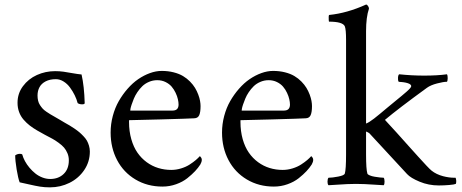

<svg xmlns="http://www.w3.org/2000/svg" viewBox="-20 -806 2018 839"><path d="M46.4 -127Q55.7 -133.8 66.9 -133.8Q73.7 -133.8 77.1 -131.3Q81.1 -116.7 89.1 -101.8Q97.2 -86.9 108.9 -73Q120.6 -59.1 134.3 -48.1Q147.9 -37.1 165 -30.5Q182.1 -23.9 199.2 -23.9Q235.4 -23.9 258.1 -45.7Q280.8 -67.4 280.8 -105.5Q280.8 -122.1 274.7 -136.5Q268.6 -150.9 260 -160.9Q251.5 -170.9 236.1 -182.1Q220.7 -193.4 208.3 -200Q195.8 -206.5 175.3 -217.5Q154.8 -228.5 142.6 -235.8Q124 -246.6 109.9 -257.6Q95.7 -268.6 83 -283.2Q70.3 -297.9 63.5 -316.4Q56.6 -335 56.6 -356.9Q56.6 -397.5 80.3 -429.4Q104 -461.4 141.4 -478.3Q178.7 -495.1 220.7 -495.1Q240.2 -495.1 257.3 -492.7Q274.4 -490.2 296.1 -486.3Q317.9 -482.4 336.4 -480.5Q348.1 -429.2 350.1 -355.5Q350.1 -350.1 338.9 -350.1Q326.7 -350.1 319.3 -355.5Q314.9 -372.6 306.4 -389.9Q297.9 -407.2 286.1 -423.3Q274.4 -439.5 258.1 -449.7Q241.7 -460 224.1 -460Q197.8 -460 179.4 -450.4Q161.1 -440.9 152.6 -425Q144 -409.2 144 -388.7Q144 -376.5 146.5 -366Q148.9 -355.5 154.8 -346.7Q160.6 -337.9 166.3 -331.5Q171.9 -325.2 182.6 -317.9Q193.4 -310.5 200.4 -306.4Q207.5 -302.2 221.2 -294.4Q234.9 -286.6 242.2 -282.2Q248 -278.3 262.2 -270.3Q276.4 -262.2 284.4 -257.6Q292.5 -252.9 305.7 -243.9Q318.8 -234.9 326.9 -228Q335 -221.2 344.7 -210.9Q354.5 -200.7 359.9 -191.2Q365.2 -181.6 368.9 -169.2Q372.6 -156.7 372.6 -144Q372.6 -99.1 348.1 -63Q323.7 -26.9 283.9 -7.1Q244.1 12.7 198.2 12.7Q174.8 12.7 154.8 9.5Q134.8 6.3 107.9 0Q81.1 -6.3 65.9 -9.3Q59.1 -26.9 52.7 -65.7Q46.4 -104.5 46.4 -127Z M463.4 -226.6Q463.4 -263.7 472.9 -299.3Q482.4 -335 499 -364Q515.6 -393.1 537.6 -418.2Q559.6 -443.4 584.2 -460.2Q608.9 -477.1 635.3 -486.6Q661.6 -496.1 686.5 -496.1Q714.4 -496.1 738.5 -490Q762.7 -483.9 779.8 -473.6Q796.9 -463.4 810.3 -449.7Q823.7 -436 832.3 -421.9Q840.8 -407.7 846.4 -392.6Q852.1 -377.4 854.2 -365Q856.4 -352.5 856.4 -342.3Q856.4 -315.9 850.6 -302.7Q844.7 -289.6 829.1 -289.1Q806.2 -287.6 682.4 -284.2Q558.6 -280.8 543.9 -280.8V-272.9Q543.9 -232.4 553.7 -198Q563.5 -163.6 580.6 -138.9Q597.7 -114.3 621.1 -97.2Q644.5 -80.1 671.6 -71.8Q698.7 -63.5 728.5 -63.5Q750 -63.5 771.5 -70.1Q793 -76.7 809.1 -87.2Q825.2 -97.7 835.7 -106.7Q846.2 -115.7 853 -123.5Q853.5 -123.5 855.7 -121.6Q857.9 -119.6 859.9 -115.7Q861.8 -111.8 861.8 -107.4Q861.8 -98.6 855.5 -87.4Q846.2 -72.8 832.5 -58.1Q818.8 -43.5 798.6 -27.3Q778.3 -11.2 749.8 -1Q721.2 9.3 689.9 9.3Q624 9.3 572 -21.7Q520 -52.7 491.7 -106.4Q463.4 -160.2 463.4 -226.6ZM549.3 -322.8H733.9Q760.3 -322.8 760.3 -349.1Q760.3 -359.4 757.3 -372.6Q754.4 -385.7 747.3 -400.6Q740.2 -415.5 730 -427.5Q719.7 -439.5 703.4 -447.5Q687 -455.6 667 -455.6Q647.9 -455.6 630.9 -448.2Q613.8 -440.9 601.8 -429.2Q589.8 -417.5 580.3 -403.3Q570.8 -389.2 564.9 -375Q559.1 -360.8 555.2 -349.1Q551.3 -337.4 550 -330.1Q548.8 -322.8 549.3 -322.8Z M950.2 -226.6Q950.2 -263.7 959.7 -299.3Q969.2 -335 985.8 -364Q1002.4 -393.1 1024.4 -418.2Q1046.4 -443.4 1071 -460.2Q1095.7 -477.1 1122.1 -486.6Q1148.4 -496.1 1173.3 -496.1Q1201.2 -496.1 1225.3 -490Q1249.5 -483.9 1266.6 -473.6Q1283.7 -463.4 1297.1 -449.7Q1310.5 -436 1319.1 -421.9Q1327.6 -407.7 1333.3 -392.6Q1338.9 -377.4 1341.1 -365Q1343.3 -352.5 1343.3 -342.3Q1343.3 -315.9 1337.4 -302.7Q1331.5 -289.6 1315.9 -289.1Q1293 -287.6 1169.2 -284.2Q1045.4 -280.8 1030.8 -280.8V-272.9Q1030.8 -232.4 1040.5 -198Q1050.3 -163.6 1067.4 -138.9Q1084.5 -114.3 1107.9 -97.2Q1131.3 -80.1 1158.4 -71.8Q1185.5 -63.5 1215.3 -63.5Q1236.8 -63.5 1258.3 -70.1Q1279.8 -76.7 1295.9 -87.2Q1312 -97.7 1322.5 -106.7Q1333 -115.7 1339.8 -123.5Q1340.3 -123.5 1342.5 -121.6Q1344.7 -119.6 1346.7 -115.7Q1348.6 -111.8 1348.6 -107.4Q1348.6 -98.6 1342.3 -87.4Q1333 -72.8 1319.3 -58.1Q1305.7 -43.5 1285.4 -27.3Q1265.1 -11.2 1236.6 -1Q1208 9.3 1176.8 9.3Q1110.8 9.3 1058.8 -21.7Q1006.8 -52.7 978.5 -106.4Q950.2 -160.2 950.2 -226.6ZM1036.1 -322.8H1220.7Q1247.1 -322.8 1247.1 -349.1Q1247.1 -359.4 1244.1 -372.6Q1241.2 -385.7 1234.1 -400.6Q1227.1 -415.5 1216.8 -427.5Q1206.5 -439.5 1190.2 -447.5Q1173.8 -455.6 1153.8 -455.6Q1134.8 -455.6 1117.7 -448.2Q1100.6 -440.9 1088.6 -429.2Q1076.7 -417.5 1067.1 -403.3Q1057.6 -389.2 1051.8 -375Q1045.9 -360.8 1042 -349.1Q1038.1 -337.4 1036.9 -330.1Q1035.6 -322.8 1036.1 -322.8Z M1415.5 -29.3Q1431.6 -29.3 1458 -34.4Q1484.4 -39.6 1486.8 -47.4Q1492.2 -65.9 1492.2 -131.3V-632.3Q1492.2 -677.2 1486.8 -690.9Q1478 -711.4 1417.5 -711.4Q1417 -711.4 1416.5 -718.5Q1416 -725.6 1416.3 -732.9Q1416.5 -740.2 1418.9 -740.7Q1496.6 -748.5 1579.6 -786.1Q1584 -786.1 1588.1 -780Q1592.3 -773.9 1592.3 -768.1Q1579.6 -731.4 1579.6 -669.4V-266.1Q1592.8 -271 1614.5 -287.8Q1636.2 -304.7 1672.4 -335.4Q1686.5 -347.2 1705.3 -362.5Q1724.1 -377.9 1735.1 -387Q1746.1 -396 1756.6 -405.3Q1767.1 -414.6 1772 -420.4Q1776.9 -426.3 1776.9 -429.2Q1776.9 -432.6 1774.9 -435.1Q1772.9 -437.5 1769.8 -439.2Q1766.6 -440.9 1762.2 -442.4Q1757.8 -443.8 1753.4 -444.8Q1749 -445.8 1743.9 -446.5Q1738.8 -447.3 1735.1 -447.5Q1731.4 -447.8 1727.5 -448Q1723.6 -448.2 1722.2 -448.7Q1718.3 -454.6 1719.2 -467Q1720.2 -479.5 1724.6 -481.4Q1779.3 -475.6 1833.5 -475.6Q1891.6 -475.6 1933.1 -481.4Q1936.5 -476.1 1936.3 -464.1Q1936 -452.1 1933.1 -448.7Q1918 -448.7 1889.9 -441.4Q1861.8 -434.1 1845.7 -422.4Q1720.7 -331.5 1662.1 -282.2Q1685.1 -257.8 1713.1 -226.6Q1741.2 -195.3 1763.4 -170.4Q1785.6 -145.5 1806.9 -122.1Q1828.1 -98.6 1843.3 -82.5Q1858.4 -66.4 1866.2 -60.1Q1886.7 -43.9 1916 -36.1Q1941.9 -29.3 1964.8 -29.3Q1967.8 -29.3 1970.7 -29.3Q1972.7 -26.4 1973.6 -16.6Q1973.6 -14.2 1973.6 -12.2Q1973.6 -5.9 1971.7 -2.4Q1965.3 0.5 1942.9 2.4Q1920.4 4.4 1897.9 4.4Q1853 4.4 1813.7 -12Q1774.4 -28.3 1758.8 -45.4Q1661.1 -150.9 1596.7 -220.7Q1594.7 -223.6 1590.3 -226.1Q1585.9 -228.5 1583 -230L1579.6 -231V-131.3Q1579.6 -65.9 1585.4 -47.4Q1586.4 -43.5 1595.7 -39.6Q1605 -35.6 1617.2 -33.7Q1629.4 -31.7 1640.1 -30.5Q1650.9 -29.3 1656.7 -29.3Q1660.2 -24.9 1660.4 -12.9Q1660.6 -1 1656.7 3.4Q1641.1 2.4 1616.7 1Q1592.3 -0.5 1573.7 -1.5Q1555.2 -2.4 1535.4 -2.4Q1515.6 -2.4 1497.3 -1.5Q1479 -0.5 1455.1 1Q1431.2 2.4 1415.5 3.4Q1411.1 -1 1411.1 -11.7Q1411.1 -24.4 1415.5 -29.3Z"/></svg>

Font: Crimson
Style: Regular
Weight: 400
Version: Version 0.8